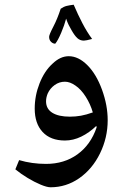

<svg xmlns="http://www.w3.org/2000/svg" viewBox="-20 -730 527 813"><path d="M194 63Q179 63 152.5 52Q126 41 97 23.5Q68 6 45 -13L61 -52Q115 -36 175 -36Q252 -36 308 -76.5Q364 -117 389 -190L388 -197Q358 -168 324 -151.5Q290 -135 255 -135Q194 -135 160.5 -171Q127 -207 127 -270Q127 -325 147.5 -377Q168 -429 202 -460Q235 -492 271 -492Q312 -492 350 -454Q388 -416 412 -350Q436 -284 436 -221Q436 -147 403.5 -80.5Q371 -14 315 25Q260 63 194 63ZM276 -236Q300 -236 322.5 -240Q345 -244 373 -254Q363 -289 343 -320.5Q323 -352 299 -368Q276 -384 255 -384Q231 -384 211.5 -370Q192 -356 182 -334Q175 -317 175 -301Q175 -269 201.5 -252.5Q228 -236 276 -236ZM214 -545Q204 -545 196 -553Q188 -561 188 -574Q188 -583 205.5 -616.5Q223 -650 237 -693Q250 -702 262.5 -705Q275 -708 292 -710Q310 -668 329 -631.5Q348 -595 370 -565Q344 -558 335 -558Q319 -558 307.5 -568.5Q296 -579 283 -602Q277 -612 271 -624Q265 -636 260 -651Q253 -624 239 -591Q225 -558 214 -545Z"/></svg>

Font: Noto Naskh Arabic UI Semi
Style: Bold
Weight: 700
Designer: Monotype Design Team, David Williams, Mohamad Dakak and Nizar Qandah
Foundry: Monotype Imaging Inc.
Version: Version 2.014; ttfautohint (v1.8.4.7-5d5b)